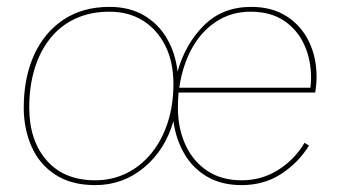

<svg xmlns="http://www.w3.org/2000/svg" viewBox="-20 -529 983 558"><path d="M257 9Q187 9 140.5 -21.5Q94 -52 71.5 -103.5Q49 -155 49 -216Q49 -302 78.5 -368Q108 -434 164 -471.5Q220 -509 298 -509Q357 -509 399 -484Q441 -459 465.5 -416.5Q490 -374 496 -321Q519 -402 573 -455.5Q627 -509 710 -509Q770 -509 812.5 -482Q855 -455 877.5 -409Q900 -363 900 -306Q900 -295 899 -283.5Q898 -272 896 -260H499Q498 -250 497.5 -239Q497 -228 497 -217Q497 -156 519 -108Q541 -60 582.5 -32.5Q624 -5 682 -5Q741 -5 789 -35.5Q837 -66 865 -114L878 -106Q848 -57 798 -24Q748 9 682 9Q624 9 582 -15.5Q540 -40 515.5 -82.5Q491 -125 484 -177Q460 -93 398.5 -42Q337 9 257 9ZM257 -5Q305 -5 346.5 -25Q388 -45 419 -82.5Q450 -120 467 -171.5Q484 -223 484 -285Q484 -349 460.5 -396Q437 -443 395.5 -469Q354 -495 298 -495Q243 -495 199.5 -475Q156 -455 126 -417.5Q96 -380 80.5 -329Q65 -278 65 -216Q65 -121 115.5 -63Q166 -5 257 -5ZM501 -274H882Q883 -282 883.5 -289Q884 -296 884 -303Q884 -356 864 -399.5Q844 -443 805 -469Q766 -495 708 -495Q652 -495 608 -466Q564 -437 537 -387Q510 -337 501 -274Z"/></svg>

Font: Work Sans Thin
Style: Italic
Weight: 250
Italic angle: -13°
Designer: Wei Huang
Foundry: Wei Huang
Version: Version 2.012